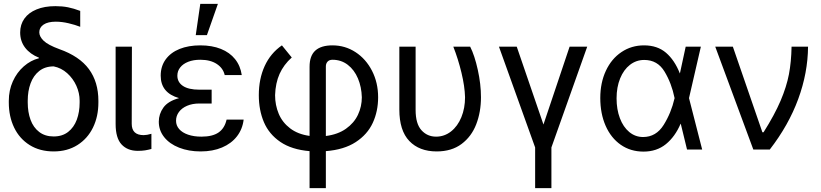

<svg xmlns="http://www.w3.org/2000/svg" viewBox="-20 -771 4233 990"><path d="M265.6 -739.3Q301.3 -739.3 330.8 -733.4Q360.4 -727.5 393.6 -714.8V-632.8Q367.7 -643.1 333.5 -651.1Q299.3 -659.2 267.6 -659.2Q227.1 -659.2 204.8 -644.3Q182.6 -629.4 182.6 -604.5Q182.6 -582.5 205.1 -560.8Q227.5 -539.1 286.1 -517.6Q389.6 -481 438.5 -414.6Q487.3 -348.1 487.3 -251V-242.2Q487.3 -170.4 459.5 -113.3Q431.6 -56.2 379.4 -23.2Q327.1 9.8 256.8 9.8Q185.5 9.8 133.1 -22.9Q80.6 -55.7 53 -113Q25.4 -170.4 25.4 -242.2V-251Q25.4 -305.2 46.1 -351.3Q66.9 -397.5 102.5 -428.7Q138.2 -460 180.7 -470.7V-473.6Q135.3 -491.7 109.6 -525.1Q84 -558.6 84 -603.5Q84 -644.5 105.7 -675Q127.4 -705.6 168.5 -722.4Q209.5 -739.3 265.6 -739.3ZM256.8 -67.4Q301.3 -67.4 331.3 -90.8Q361.3 -114.3 376 -153.8Q390.6 -193.4 390.6 -242.2V-252Q390.6 -291 373.8 -328.6Q356.9 -366.2 326.4 -393.6Q295.9 -420.9 256.8 -428.7Q212.4 -428.7 182.4 -405Q152.3 -381.3 137.7 -341.3Q123 -301.3 123 -252V-242.2Q123 -192.9 137.5 -153.3Q151.9 -113.8 182.1 -90.6Q212.4 -67.4 256.8 -67.4Z M660.2 -530.3 659.2 -132.8Q659.2 -74.2 720.7 -74.2Q736.8 -74.2 760.7 -81.1V-2.9Q744.6 1.5 728.5 4.2Q712.4 6.8 690.4 6.8Q637.7 6.8 606.9 -26.1Q576.2 -59.1 576.2 -131.8V-530.3Z M903.3 -265.1Q808.6 -292 808.6 -380.9Q808.6 -429.2 834.2 -464.6Q859.9 -500 906 -518.6Q952.1 -537.1 1012.7 -537.1Q1073.2 -537.1 1118.9 -518.8Q1164.6 -500.5 1192.1 -466.1Q1219.7 -431.6 1226.6 -383.8H1138.7Q1130.4 -419.9 1097.4 -441.4Q1064.5 -462.9 1012.7 -462.9Q977.1 -462.9 950.4 -452.4Q923.8 -441.9 909.2 -423.3Q894.5 -404.8 894.5 -380.9Q894.5 -347.2 923.3 -327.9Q952.1 -308.6 1007.8 -308.6H1071.3V-237.3H1007.8Q972.2 -237.3 944.8 -225.6Q917.5 -213.9 902.6 -193.6Q887.7 -173.3 887.7 -148.4Q887.7 -124 903.8 -105.5Q919.9 -86.9 949.7 -76.7Q979.5 -66.4 1018.6 -66.4Q1075.7 -66.4 1106.9 -87.9Q1138.2 -109.4 1148.4 -154.3H1236.3Q1230.5 -105 1201.7 -67.9Q1172.9 -30.8 1124.8 -10.5Q1076.7 9.8 1014.6 9.8Q953.1 9.8 903.8 -9.5Q854.5 -28.8 826.7 -63.7Q798.8 -98.6 798.8 -143.6Q798.8 -183.1 822.5 -216.3Q846.2 -249.5 903.3 -265.1ZM1012.7 -751H1103.5L1046.9 -589.8H989.3Z M1694.3 -537.1Q1759.3 -537.1 1813 -502.2Q1866.7 -467.3 1898.2 -406Q1929.7 -344.7 1929.7 -269.5Q1929.7 -197.3 1902.1 -137.5Q1874.5 -77.6 1814.2 -38.3Q1753.9 1 1660.2 8.3V199.2H1576.2V8.3Q1483.9 0.5 1425.5 -39.3Q1367.2 -79.1 1340.8 -141.1Q1314.5 -203.1 1314.5 -280.3Q1314.5 -364.3 1344.7 -430.4Q1375 -496.6 1433.6 -537.1L1484.4 -474.6Q1442.9 -437.5 1421.6 -390.1Q1400.4 -342.8 1398.4 -280.3Q1398.4 -229 1417.2 -184.3Q1436 -139.6 1476.1 -109.1Q1516.1 -78.6 1576.2 -70.3V-426.8Q1576.2 -483.4 1606 -510.3Q1635.7 -537.1 1694.3 -537.1ZM1845.7 -269.5Q1844.2 -322.3 1825.7 -366.5Q1807.1 -410.6 1773.2 -436.8Q1739.3 -462.9 1694.3 -462.9Q1677.7 -462.9 1668.9 -453.1Q1660.2 -443.4 1660.2 -428.7V-69.8Q1722.2 -77.6 1763.9 -107.2Q1805.7 -136.7 1825.7 -179.2Q1845.7 -221.7 1845.7 -269.5Z M2123 -530.3V-204.1Q2123 -132.8 2153.1 -99.6Q2183.1 -66.4 2228.5 -66.4Q2271.5 -66.4 2305.7 -93.3Q2339.8 -120.1 2358.9 -166.7Q2377.9 -213.4 2377.9 -269.5Q2376.5 -325.2 2359.4 -396.2Q2342.3 -467.3 2317.4 -530.3H2404.3Q2427.2 -485.4 2443.6 -411.1Q2460 -336.9 2460 -269.5Q2460 -193.4 2435.5 -130.1Q2411.1 -66.9 2359.9 -28.6Q2308.6 9.8 2231.4 9.8Q2142.1 9.8 2090.6 -43.9Q2039.1 -97.7 2039.1 -206.1V-530.3Z M2644.5 -530.3 2782.2 -128.9 2917 -530.3H3007.8L2823.2 -10.7V199.2H2739.3V-10.7L2552.7 -530.3Z M3075.2 -265.6Q3075.2 -344.2 3104 -406Q3132.8 -467.8 3184.3 -502.4Q3235.8 -537.1 3300.8 -537.1Q3369.6 -537.1 3414.1 -499Q3458.5 -460.9 3485.4 -392.6H3485.8L3515.6 -530.3H3593.8L3532.7 -265.1L3600.6 0H3522.5L3490.2 -132.8H3489.3Q3460.9 -66.4 3413.6 -27.8Q3366.2 10.7 3297.9 10.7Q3231.4 10.7 3180.9 -24.4Q3130.4 -59.6 3102.8 -122.3Q3075.2 -185.1 3075.2 -265.6ZM3295.9 -64.5Q3362.8 -64.5 3401.9 -126.7Q3440.9 -189 3458 -263.7L3458.5 -265.1L3458 -266.6Q3442.9 -341.3 3406.7 -401.6Q3370.6 -461.9 3301.8 -461.9Q3260.7 -461.9 3228.3 -436.8Q3195.8 -411.6 3177.5 -366.5Q3159.2 -321.3 3159.2 -263.7Q3159.2 -207 3176.3 -161.6Q3193.4 -116.2 3224.6 -90.3Q3255.9 -64.5 3295.9 -64.5Z M3668 -530.3H3758.8L3911.1 -88.9H3917Q3974.1 -179.2 4004.9 -251.5Q4035.6 -323.7 4047.9 -387.9Q4060.1 -452.1 4061.5 -530.3H4146.5Q4145.5 -395.5 4095.9 -260.5Q4046.4 -125.5 3949.2 0H3864.3Z"/></svg>

Font: Pretendard GOV
Style: Regular
Weight: 400
Designer: Base glyphs from Inter by Rasmus Andersson; Hangeul glyphs from Noto Sans CJK(Source Han Sans) by Jang Soo-young and Kan
Foundry: Kil Hyung-jin
Version: Version 1.309